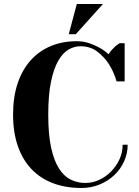

<svg xmlns="http://www.w3.org/2000/svg" viewBox="-20 -920 690 955"><path d="M45 0ZM361 -715Q396 -715 425.5 -704.5Q455 -694 476 -682Q501 -668 520 -650Q528 -663 537.5 -673.5Q547 -684 555 -691Q565 -699 575 -705H600V-515H560Q546 -563 521 -602Q500 -635 465 -662.5Q430 -690 380 -690Q350 -690 321 -673.5Q292 -657 269.5 -617.5Q247 -578 233.5 -512.5Q220 -447 220 -350Q220 -252 234 -187Q248 -122 273 -82.5Q298 -43 332 -26.5Q366 -10 405 -10Q441 -10 474 -25.5Q507 -41 533 -67.5Q559 -94 574.5 -128Q590 -162 590 -200H615Q615 -157 597.5 -118Q580 -79 549 -49.5Q518 -20 476 -2.5Q434 15 385 15Q306 15 243 -9Q180 -33 136 -79.5Q92 -126 68.5 -194Q45 -262 45 -350Q45 -438 68 -506Q91 -574 133 -620.5Q175 -667 233 -691Q291 -715 361 -715ZM492 -900 357 -750H322L362 -900Z"/></svg>

Font: Yeseva One
Style: Regular
Weight: 400
Designer: Jovanny Lemonad
Foundry: Jovanny Lemonad
Version: Version 2.001; ttfautohint (v0.91) -l 8 -r 50 -G 200 -x 0 -w